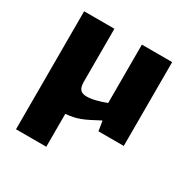

<svg xmlns="http://www.w3.org/2000/svg" viewBox="-169 -695 1055 1071"><g transform="rotate(30 358.0 -160.0)"><path d="M72 -540H267V-199Q267 -165 279.5 -150Q292 -135 320 -135Q346 -135 378 -143Q410 -151 444 -164V-540H639V0H476L466 -62H462Q430 -45 405.5 -32.5Q381 -20 358.5 -11.5Q336 -3 314.5 1.5Q293 6 267 8V220H72Z"/></g></svg>

Font: Encode Sans Normal
Style: ExtraBold
Weight: 800
Designer: Pablo Impallari, Andres Torresi
Foundry: Pablo Impallari, Andres Torresi
Version: Version 1.000; ttfautohint (v1.00) -l 8 -r 50 -G 200 -x 14 -